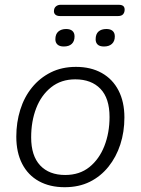

<svg xmlns="http://www.w3.org/2000/svg" viewBox="-20 -773 587 801"><path d="M250 8Q188 8 142.5 -17Q97 -42 72.5 -89.5Q48 -137 48 -203Q48 -262 64.5 -315Q81 -368 113.5 -408Q146 -448 192 -471Q238 -494 297 -494Q359 -494 404.5 -468.5Q450 -443 474.5 -395.5Q499 -348 499 -283Q499 -223 482 -170.5Q465 -118 432.5 -77.5Q400 -37 354.5 -14.5Q309 8 250 8ZM252 -43Q312 -43 353 -76Q394 -109 415.5 -164Q437 -219 437 -285Q437 -363 399 -402.5Q361 -442 294 -442Q235 -442 193.5 -409Q152 -376 131 -321.5Q110 -267 110 -200Q110 -123 147.5 -83Q185 -43 252 -43ZM231 -706Q218 -706 211.5 -711.5Q205 -717 205 -726Q205 -739 213 -746Q221 -753 233 -753H475Q488 -753 494 -748Q500 -743 500 -733Q500 -721 493.5 -713.5Q487 -706 472 -706ZM246 -579Q229 -579 220 -587Q211 -595 211 -609Q211 -631 223.5 -641.5Q236 -652 256 -652Q273 -652 282 -644Q291 -636 291 -621Q291 -601 279.5 -590Q268 -579 246 -579ZM414 -579Q396 -579 387.5 -587Q379 -595 379 -609Q379 -631 391 -641.5Q403 -652 424 -652Q441 -652 450 -644Q459 -636 459 -621Q459 -601 447 -590Q435 -579 414 -579Z"/></svg>

Font: Nunito ExtraLight Light
Style: Italic
Weight: 300
Italic angle: -9°
Version: Version 3.602